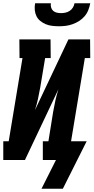

<svg xmlns="http://www.w3.org/2000/svg" viewBox="-30 -975 570 1170"><path d="M329 -815Q308 -815 287.5 -817.5Q267 -820 249 -827.5Q231 -835 216 -847Q201 -859 192.5 -876Q184 -893 182 -913.5Q180 -934 184 -955H280Q278 -942 281.5 -929.5Q285 -917 294 -909Q303 -901 316 -898Q329 -895 342 -895Q355 -895 369 -898Q383 -901 395 -909Q407 -917 414.5 -929.5Q422 -942 424 -955H520Q516 -934 508 -913.5Q500 -893 485.5 -876Q471 -859 452 -847Q433 -835 412 -827.5Q391 -820 370.5 -817.5Q350 -815 329 -815ZM223 175 311 0H231V-114H265L294 -294Q300 -328 307.5 -362.5Q315 -397 326 -431L122 0H-10V-114H23L107 -621H89L88 -735H278L279 -621H245L215 -441Q209 -407 201.5 -372.5Q194 -338 183 -304L387 -735H519L520 -621H487L403 -114H498L353 175Z"/></svg>

Font: Iosevka Curly Slab Heavy
Style: Italic
Weight: 900
Italic angle: -9°
Monospace: yes
Designer: Belleve Invis
Foundry: Belleve Invis
Version: Version 22.1.2; ttfautohint (v1.8.4)